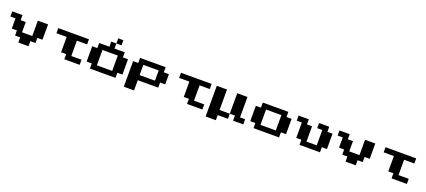

<svg xmlns="http://www.w3.org/2000/svg" viewBox="105 -2706 9790 4411"><g transform="rotate(20 5000.0 -500.0)"><path d="M0 -687.5V-750H125H250V-687.5V-625H312.5H375V-500V-375H500H625V-562.5V-750H750H875V-562.5V-375H812.5H750V-312.5V-250H687.5H625V-187.5V-125H500H375V-187.5V-250H312.5H250V-312.5V-375H187.5H125V-500V-625H62.5H0Z M1125 -687.5V-750H1500H1875V-687.5V-625H1750H1625V-437.5V-250H1750H1875V-187.5V-125H1687.5H1500V-187.5V-250H1437.5H1375V-437.5V-625H1250H1125Z M2500 -937.5V-1000H2562.5H2625V-937.5V-875H2562.5H2500V-812.5V-750H2625H2750V-687.5V-625H2812.5H2875V-437.5V-250H2812.5H2750V-187.5V-125H2437.5H2125V-187.5V-250H2062.5H2000V-437.5V-625H2062.5H2125V-687.5V-750H2250H2375V-812.5V-875H2437.5H2500ZM2625 -437.5V-625H2437.5H2250V-437.5V-250H2437.5H2625Z M3125 -687.5V-750H3437.5H3750V-687.5V-625H3812.5H3875V-500V-375H3812.5H3750V-312.5V-250H3500H3250V-125V0H3125H3000V-312.5V-625H3062.5H3125ZM3625 -500V-625H3437.5H3250V-500V-375H3437.5H3625Z M4125 -687.5V-750H4500H4875V-687.5V-625H4750H4625V-437.5V-250H4750H4875V-187.5V-125H4687.5H4500V-187.5V-250H4437.5H4375V-437.5V-625H4250H4125Z M5000 -375V-750H5125H5250V-500V-250H5375H5500V-500V-750H5625H5750V-500V-250H5812.5H5875V-187.5V-125H5750H5625V-187.5V-250H5562.5H5500V-187.5V-125H5375H5250V-62.5V0H5125H5000Z M6125 -687.5V-750H6437.5H6750V-687.5V-625H6812.5H6875V-437.5V-250H6812.5H6750V-187.5V-125H6437.5H6125V-187.5V-250H6062.5H6000V-437.5V-625H6062.5H6125ZM6625 -437.5V-625H6437.5H6250V-437.5V-250H6437.5H6625Z M7000 -687.5V-750H7125H7250V-687.5V-625H7312.5H7375V-437.5V-250H7500H7625V-437.5V-625H7562.5H7500V-687.5V-750H7625H7750V-687.5V-625H7812.5H7875V-437.5V-250H7812.5H7750V-187.5V-125H7500H7250V-187.5V-250H7187.5H7125V-437.5V-625H7062.5H7000Z M8000 -687.5V-750H8125H8250V-687.5V-625H8312.5H8375V-500V-375H8500H8625V-562.5V-750H8750H8875V-562.5V-375H8812.5H8750V-312.5V-250H8687.5H8625V-187.5V-125H8500H8375V-187.5V-250H8312.5H8250V-312.5V-375H8187.5H8125V-500V-625H8062.5H8000Z M9125 -687.5V-750H9500H9875V-687.5V-625H9750H9625V-437.5V-250H9750H9875V-187.5V-125H9687.5H9500V-187.5V-250H9437.5H9375V-437.5V-625H9250H9125Z"/></g></svg>

Font: Press Start 2P
Style: Regular
Weight: 500
Monospace: yes
Version: Version 2.14